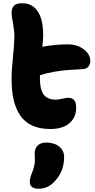

<svg xmlns="http://www.w3.org/2000/svg" viewBox="-20 -760 583 1174"><path d="M287.1 28.8Q222.7 28.8 176.3 7.3Q129.9 -14.2 102.8 -55.2Q75.7 -96.2 63.2 -150.6Q50.8 -205.1 50.8 -275.9Q50.8 -330.6 59.3 -411.9Q67.9 -493.2 67.9 -537.1Q67.9 -573.7 59.3 -618.7Q50.8 -663.6 50.8 -680.2Q50.8 -709 64.9 -724.6Q79.1 -740.2 116.2 -740.2Q176.3 -740.2 210.2 -691.2Q244.1 -642.1 244.1 -542Q244.1 -518.1 238.8 -474.1Q318.8 -488.8 395 -488.8Q452.1 -488.8 492.2 -458.5Q532.2 -428.2 532.2 -386.2Q532.2 -367.7 521 -353.5Q509.8 -339.4 491.2 -337.9Q416 -333.5 385.7 -331.1Q355.5 -328.6 309.3 -320.8Q263.2 -313 224.1 -299.8V-282.2Q224.1 -210.9 247.6 -180.9Q271 -150.9 320.8 -150.9Q338.4 -150.9 361.6 -156.5Q384.8 -162.1 396 -162.1Q421.9 -162.1 433.8 -147.2Q445.8 -132.3 445.8 -102.1Q445.8 -42 404.5 -6.6Q363.3 28.8 287.1 28.8ZM216.8 394Q162.1 394 162.1 352.1Q162.1 330.1 174.8 298.8Q184.1 277.3 188.5 257.3Q192.9 237.3 193.4 227.3Q193.8 217.3 192.9 200Q191.9 182.6 191.9 178.2Q191.9 148.9 210 130.4Q228 111.8 263.2 111.8Q312 111.8 342 136.2Q372.1 160.6 372.1 199.2Q372.1 288.1 314.9 348.1Q273.9 394 216.8 394Z"/></svg>

Font: Shantell Sans Irregular Bouncy
Style: Regular
Weight: 800
Designer: Stephen Nixon, Anya Danilova, Shantell Martin
Foundry: Arrow Type
Version: Version 1.006;[9816181b4]